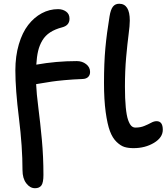

<svg xmlns="http://www.w3.org/2000/svg" viewBox="-20 -768 890 1025"><path d="M692.9 22.9Q665.5 22.9 645 16.8Q624.5 10.7 602.5 -10.3Q580.6 -31.2 566.9 -67.9Q553.2 -104.5 544.2 -169.7Q535.2 -234.9 535.2 -325.2Q535.2 -431.6 542.5 -511Q549.8 -590.3 564.9 -681.2Q570.8 -717.3 583 -732.7Q595.2 -748 616.2 -748Q672.9 -748 672.9 -658.2Q672.9 -631.8 666.5 -584Q660.2 -536.1 653.6 -463.6Q647 -391.1 647 -305.2Q647 -239.7 651.4 -195.1Q655.8 -150.4 663.8 -127.7Q671.9 -105 681.2 -95.9Q690.4 -86.9 703.1 -86.9Q729.5 -86.9 750.2 -95.5Q771 -104 786.6 -112.5Q802.2 -121.1 815.9 -121.1Q849.1 -121.1 849.1 -75.2Q849.1 -33.7 802 -5.4Q754.9 22.9 692.9 22.9ZM167 236.8Q140.1 236.8 120.1 210.4Q100.1 184.1 100.1 140.1Q100.1 16.1 81.1 -137.5Q62 -291 62 -392.1Q62 -468.8 80.6 -531.5Q99.1 -594.2 130.6 -634.8Q162.1 -675.3 203.1 -697.3Q244.1 -719.2 290 -719.2Q314.5 -719.2 332.8 -706.3Q351.1 -693.4 351.1 -668Q351.1 -632.3 312 -622.1Q273.9 -612.3 247.8 -595.2Q221.7 -578.1 206.3 -552.5Q190.9 -526.9 183.6 -496.1Q176.3 -465.3 173.8 -422.9Q279.8 -441.9 390.1 -441.9Q418.9 -441.9 439.9 -425.5Q460.9 -409.2 460.9 -383.8Q460.9 -367.2 450.4 -356.9Q439.9 -346.7 419.9 -346.2Q368.7 -344.2 324.2 -340.1Q279.8 -335.9 257.1 -332.5Q234.4 -329.1 207.5 -324.5Q180.7 -319.8 172.9 -318.8Q174.8 -270.5 184.8 -192.6Q194.8 -114.7 203.4 -22.9Q211.9 68.8 211.9 166Q211.9 206.5 201.2 221.7Q190.4 236.8 167 236.8Z"/></svg>

Font: Shantell Sans Irregular Bouncy
Style: Regular
Weight: 500
Designer: Stephen Nixon, Anya Danilova, Shantell Martin
Foundry: Arrow Type
Version: Version 1.006;[9816181b4]